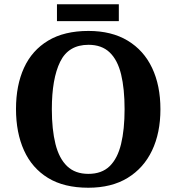

<svg xmlns="http://www.w3.org/2000/svg" viewBox="-20 -870 827 900"><path d="M394.1 10Q280 10 205 -36Q130 -82 92.5 -165Q55 -248 55 -359Q55 -470 92.5 -552Q130 -634 205.6 -679.5Q281.1 -725 394.7 -725Q503 -725 578.5 -679.5Q654 -634 693 -551.5Q732 -469 732 -358Q732 -247 692.7 -164.5Q653.4 -82 578.1 -36Q502.8 10 394.1 10ZM394.2 -55Q457 -55 494 -91Q531 -127 547.5 -195Q564 -263 564 -358.4Q564 -453.8 547.7 -521.2Q531.3 -588.7 494.1 -624.3Q456.8 -660 394.8 -660Q301 -660 262 -580.5Q223 -501 223 -358Q223 -263 240 -195Q257 -127 294.7 -91Q332.3 -55 394.2 -55ZM247 -771V-850H537V-771Z"/></svg>

Font: Noto Serif Armenian
Style: Regular
Weight: 400
Designer: Monotype Design Team
Foundry: Monotype Imaging Inc.
Version: Version 2.007